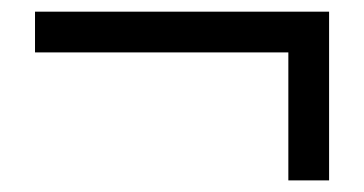

<svg xmlns="http://www.w3.org/2000/svg" viewBox="-20 -395 624 329"><path d="M474.1 -305.2H40V-375H543.9V-85.9H474.1Z"/></svg>

Font: Miedinger*
Style: Bold
Weight: 700
Version: Version 001.000